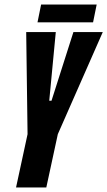

<svg xmlns="http://www.w3.org/2000/svg" viewBox="-20 -830 475 850"><path d="M51 0 102 -236 96 -688H227L198 -384H208L305 -688H435L236 -236L185 0ZM146 -731 162 -810H408L392 -731Z"/></svg>

Font: Saira UltraCondensed Black
Style: Italic
Weight: 900
Width: 1
Italic angle: -12°
Designer: Hector Gatti with collaboration of the Omnibus-Type team
Foundry: Omnibus-Type
Version: Version 1.101